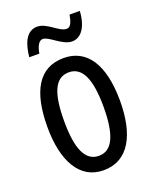

<svg xmlns="http://www.w3.org/2000/svg" viewBox="-138 -807 722 897"><g transform="rotate(-20 222.5 -359.0)"><path d="M370 -728H319C313 -693 304 -670 284 -670C247 -670 206 -727 157 -727C101 -727 80 -668 74 -605H124C130 -642 144 -664 162 -664C193 -664 240 -606 288 -606C333 -606 365 -649 370 -728ZM403 -269C403 -452 337 -547 223 -547C99 -547 42 -446 42 -269C42 -101 102 10 221 10C346 10 403 -102 403 -269ZM125 -269C125 -407 154 -476 223 -476C290 -476 321 -407 321 -269C321 -130 290 -61 223 -61C155 -61 125 -132 125 -269Z"/></g></svg>

Font: Noto Sans UI Condensed
Style: Regular
Weight: 400
Width: 3
Designer: Monotype Design Team
Foundry: Monotype Imaging Inc.
Version: Version 1.901